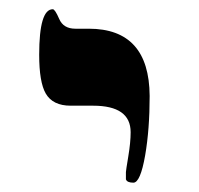

<svg xmlns="http://www.w3.org/2000/svg" viewBox="-20 -725 429 414"><path d="M302.7 -518.1Q302.7 -446.3 293 -390.1Q282.7 -331.1 267.6 -331.1Q253.9 -331.1 251.5 -338.4Q251.5 -338.9 251.5 -354Q251.5 -356.9 256.6 -387.5Q261.7 -418 261.7 -439.9Q261.7 -497.1 180.7 -497.1H132.3Q93.8 -497.1 78.6 -523.4Q64.5 -547.9 64.5 -606.9Q64.5 -705.1 93.8 -705.1Q98.6 -705.1 107.7 -684.1Q116.7 -663.1 142.6 -663.1H171.4Q301.8 -663.1 302.7 -518.1Z"/></svg>

Font: Ezra SIL SR
Style: Regular
Weight: 400
Designer: Development by SIL's NRSI team. OpenType tables by Ralph Hancock ( hancock@dircon.co.uk ).
Foundry: Development by SIL's NRSI team.
Version: Version 2.51; 2007